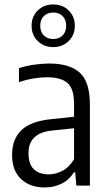

<svg xmlns="http://www.w3.org/2000/svg" viewBox="-20 -837 485 866"><path d="M180.5 8.5Q115.5 8.5 75 -29.5Q34.5 -67.5 34.5 -138Q34.5 -210 77.2 -250.5Q120 -291 212 -299.5L314 -310.5V-367Q314 -438 283.8 -463.2Q253.5 -488.5 192.5 -488.5Q165.5 -488.5 132.2 -483.2Q99 -478 65.5 -466.5V-529.5Q95 -539.5 132.5 -545Q170 -550.5 202.5 -550.5Q293 -550.5 339.2 -509.8Q385.5 -469 385.5 -364V0H324.5L319 -60H314Q291 -24.5 256.5 -8Q222 8.5 180.5 8.5ZM108.5 -146.5Q108.5 -97 132.5 -73.8Q156.5 -50.5 200 -50.5Q228 -50.5 258.8 -65Q289.5 -79.5 314 -118.5V-258.5L217 -248.5Q108.5 -238 108.5 -146.5ZM220 -624.5Q178 -624.5 150.2 -651.8Q122.5 -679 122.5 -721Q122.5 -762.5 150.2 -789.8Q178 -817 220 -817Q262 -817 289.8 -789.8Q317.5 -762.5 317.5 -721Q317.5 -679 289.8 -651.8Q262 -624.5 220 -624.5ZM220 -661Q246 -661 262.2 -677Q278.5 -693 278.5 -721Q278.5 -748.5 262.2 -764.5Q246 -780.5 220 -780.5Q194 -780.5 177.8 -764.5Q161.5 -748.5 161.5 -721Q161.5 -693 177.8 -677Q194 -661 220 -661Z"/></svg>

Font: Encode Sans Condensed
Style: Regular
Weight: 400
Width: 3
Designer: Multiple Designers
Foundry: Impallari Type
Version: Version 3.000; ttfautohint (v1.8.3) -l 8 -r 50 -G 200 -x 14 